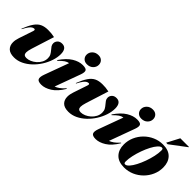

<svg xmlns="http://www.w3.org/2000/svg" viewBox="72 -1550 2371 2371"><g transform="rotate(45 1257.0 -364.5)"><path d="M585.5 -423Q585.5 -366 565.2 -304.8Q545 -243.5 509 -186.5Q473 -129.5 424.8 -84Q376.5 -38.5 320.2 -11.8Q264 15 204 15Q131 15 97 -19.2Q63 -53.5 63 -109.5Q63 -150 79.5 -198L141.5 -382.5Q152 -414 131.5 -414Q119.5 -414 104.5 -406.5Q89.5 -399 70.2 -374.8Q51 -350.5 24.5 -299L18.5 -302Q52.5 -388 85.8 -436.2Q119 -484.5 161.2 -504.2Q203.5 -524 263.5 -524Q295.5 -524 318.5 -521.8Q341.5 -519.5 376.5 -512.5L282.5 -216Q266.5 -164 266.5 -136Q266.5 -88 316 -88Q347 -88 380.5 -102.2Q414 -116.5 443 -142Q472 -167.5 490 -201.8Q508 -236 508 -275.5Q508 -307.5 495.2 -330.2Q482.5 -353 465.8 -371.8Q449 -390.5 436.2 -409.2Q423.5 -428 423.5 -452Q423.5 -481.5 445 -504.2Q466.5 -527 506 -527Q546 -527 565.8 -500.2Q585.5 -473.5 585.5 -423Z M814 -644Q814 -684.5 844.5 -714.2Q875 -744 923.5 -744Q963.5 -744 987 -720.5Q1010.5 -697 1010.5 -661.5Q1010.5 -621 980 -591.5Q949.5 -562 901 -562Q861 -562 837.5 -585.5Q814 -609 814 -644ZM619 -98 735.5 -416Q707 -412.5 680.5 -394.2Q654 -376 611.5 -333.5L604 -339Q671 -437 739.5 -478.5Q808 -520 872.5 -520Q931 -520 942.8 -497Q954.5 -474 935.5 -421L813 -86Q839 -95 868.8 -115.8Q898.5 -136.5 933.5 -176L940 -172Q879.5 -71 810.5 -28Q741.5 15 680.5 15Q623.5 15 610.2 -11.2Q597 -37.5 619 -98Z M1535 -423Q1535 -366 1514.8 -304.8Q1494.5 -243.5 1458.5 -186.5Q1422.5 -129.5 1374.2 -84Q1326 -38.5 1269.8 -11.8Q1213.5 15 1153.5 15Q1080.5 15 1046.5 -19.2Q1012.5 -53.5 1012.5 -109.5Q1012.5 -150 1029 -198L1091 -382.5Q1101.5 -414 1081 -414Q1069 -414 1054 -406.5Q1039 -399 1019.8 -374.8Q1000.5 -350.5 974 -299L968 -302Q1002 -388 1035.2 -436.2Q1068.5 -484.5 1110.8 -504.2Q1153 -524 1213 -524Q1245 -524 1268 -521.8Q1291 -519.5 1326 -512.5L1232 -216Q1216 -164 1216 -136Q1216 -88 1265.5 -88Q1296.5 -88 1330 -102.2Q1363.5 -116.5 1392.5 -142Q1421.5 -167.5 1439.5 -201.8Q1457.5 -236 1457.5 -275.5Q1457.5 -307.5 1444.8 -330.2Q1432 -353 1415.2 -371.8Q1398.5 -390.5 1385.8 -409.2Q1373 -428 1373 -452Q1373 -481.5 1394.5 -504.2Q1416 -527 1455.5 -527Q1495.5 -527 1515.2 -500.2Q1535 -473.5 1535 -423Z M1763.5 -644Q1763.5 -684.5 1794 -714.2Q1824.5 -744 1873 -744Q1913 -744 1936.5 -720.5Q1960 -697 1960 -661.5Q1960 -621 1929.5 -591.5Q1899 -562 1850.5 -562Q1810.5 -562 1787 -585.5Q1763.5 -609 1763.5 -644ZM1568.5 -98 1685 -416Q1656.5 -412.5 1630 -394.2Q1603.5 -376 1561 -333.5L1553.5 -339Q1620.5 -437 1689 -478.5Q1757.5 -520 1822 -520Q1880.5 -520 1892.2 -497Q1904 -474 1885 -421L1762.5 -86Q1788.5 -95 1818.2 -115.8Q1848 -136.5 1883 -176L1889.5 -172Q1829 -71 1760 -28Q1691 15 1630 15Q1573 15 1559.8 -11.2Q1546.5 -37.5 1568.5 -98Z M2267 -527Q2367 -527 2418.2 -472.8Q2469.5 -418.5 2469.5 -328Q2469.5 -258.5 2442.5 -196.8Q2415.5 -135 2367.8 -87.2Q2320 -39.5 2257.8 -12.2Q2195.5 15 2125.5 15Q2026 15 1974.5 -39.2Q1923 -93.5 1923 -184Q1923 -253.5 1950 -315.2Q1977 -377 2024.8 -424.8Q2072.5 -472.5 2134.8 -499.8Q2197 -527 2267 -527ZM2109 -21.5Q2132 -21.5 2158.8 -51.5Q2185.5 -81.5 2211.2 -130.8Q2237 -180 2258 -238.5Q2279 -297 2291.8 -354.8Q2304.5 -412.5 2304.5 -459Q2304.5 -478 2299.2 -484.2Q2294 -490.5 2283.5 -490.5Q2260.5 -490.5 2233.8 -460.5Q2207 -430.5 2181.2 -381.2Q2155.5 -332 2134.5 -273.5Q2113.5 -215 2100.8 -157.2Q2088 -99.5 2088 -53Q2088 -34.5 2093.2 -28Q2098.5 -21.5 2109 -21.5ZM2277.5 -569 2363 -732H2514V-727L2304 -569Z"/></g></svg>

Font: Newsreader 72pt ExtraBold
Style: Italic
Weight: 800
Italic angle: -17°
Designer: Hugues Gentile
Foundry: Production Type
Version: Version 1.003; ttfautohint (v1.8.3)